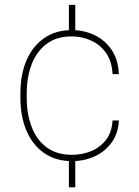

<svg xmlns="http://www.w3.org/2000/svg" viewBox="-20 -664 582 803"><path d="M294.9 -522.5H268.1V-643.6H294.9ZM294.9 119.6H268.1V-1H294.9ZM281.2 9.8Q212.9 9.8 164.6 -23.9Q116.2 -57.6 90.8 -117.2Q65.4 -176.8 65.4 -253.9V-274.4Q65.4 -352.1 90.8 -411.4Q116.2 -470.7 164.3 -504.4Q212.4 -538.1 280.3 -538.1Q331.5 -538.1 375.2 -517.3Q418.9 -496.6 446.8 -455.6Q474.6 -414.6 477.1 -354H450.7Q448.2 -406.7 424.1 -441.7Q399.9 -476.6 361.8 -494.1Q323.7 -511.7 280.3 -511.7Q215.8 -511.7 174.1 -479.7Q132.3 -447.8 112.1 -394Q91.8 -340.3 91.8 -274.4V-253.9Q91.8 -188 112.1 -134Q132.3 -80.1 174.3 -48.3Q216.3 -16.6 281.2 -16.6Q322.8 -16.6 360.1 -31.5Q397.5 -46.4 422.6 -78.1Q447.8 -109.9 450.7 -160.2H477.1Q474.6 -106.4 447.3 -68.4Q419.9 -30.3 376.5 -10.3Q333 9.8 281.2 9.8Z"/></svg>

Font: Heebo Thin
Style: Regular
Weight: 250
Designer: Oded Ezer
Foundry: Ezer Type House
Version: Version 3.100